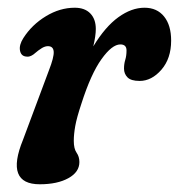

<svg xmlns="http://www.w3.org/2000/svg" viewBox="-20 -468 463 497"><path d="M48.5 -321.5Q34.5 -322.5 31.8 -337Q29 -351.5 40.5 -369.5Q62.5 -404 98.8 -426Q135 -448 173.5 -448Q199.5 -448 213.8 -433.2Q228 -418.5 228 -393Q228 -375.5 221.5 -348Q252.5 -399 286.5 -423.5Q320.5 -448 354 -448Q386.5 -448 404.8 -425.2Q423 -402.5 423 -363Q423 -316.5 397.8 -287.5Q372.5 -258.5 341.5 -258.5Q319 -258.5 310 -267.8Q301 -277 301 -290.5Q301 -302.5 304.2 -313Q307.5 -323.5 307.5 -337.5Q307.5 -353 291.5 -353Q270 -353 242.8 -315Q215.5 -277 191 -200.5Q178.5 -163 174.8 -141.8Q171 -120.5 171 -103.5Q171 -83 178.2 -72.8Q185.5 -62.5 185.5 -48.5Q185.5 -22.5 157 -6.8Q128.5 9 83 9Q-7.5 9 39.5 -106L106.5 -285.5Q120 -320 119 -334.2Q118 -348.5 104 -348.5Q97 -348.5 88.8 -343.8Q80.5 -339 66.5 -327Q56.5 -320 48.5 -321.5Z"/></svg>

Font: Fraunces 144pt SuperSoft SemiBold
Style: Italic
Weight: 600
Italic angle: -16°
Version: Version 1.000;[b76b70a41]